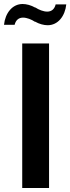

<svg xmlns="http://www.w3.org/2000/svg" viewBox="-38 -939 351 959"><path d="M73 0H207V-722H73ZM-18 -815H35C41 -840 57 -851 77 -851C96 -851 119 -842 137 -830L138 -901C117 -913 94 -919 75 -919C23 -919 -12 -873 -18 -815ZM293 -917H240C234 -892 218 -881 198 -881C179 -881 156 -890 138 -902L137 -831C158 -819 181 -813 200 -813C252 -813 287 -859 293 -917Z"/></svg>

Font: Perun SemiBold
Style: Regular
Weight: 600
Foundry: Copyright (c) Stefan Peev, Context Ltd, 2016
Version: Version 1.089